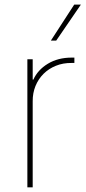

<svg xmlns="http://www.w3.org/2000/svg" viewBox="-20 -798 365 818"><path d="M96.6 0ZM119.3 0H96.6V-545.5H119.3V-458.8H122.2Q140.6 -500 183.6 -526.3Q226.9 -552.6 285.5 -552.6H296.9V-529.8H285.5Q248.9 -530.2 218.4 -517.9Q187.9 -505.7 165.7 -483.7Q143.5 -461.6 131.2 -431.6Q119 -401.6 119.3 -366.5ZM219.5 -625H196.7L296.2 -778.4H324.6Z"/></svg>

Font: Linik Sans Thin
Style: Regular
Weight: 100
Designer: Fonts by Rasmus Andersson / Changes by Cristiano Sobral with parts from Marc Monis
Foundry: rsms
Version: Version 3.020; ttfautohint (v1.6)